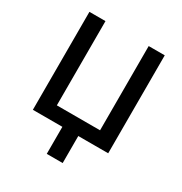

<svg xmlns="http://www.w3.org/2000/svg" viewBox="-206 -865 1148 1212"><g transform="rotate(30 368.5 -258.5)"><path d="M526 -714V-100H211V-714H94V0H309V197H425V0H643V-714Z"/></g></svg>

Font: OpenSansMMV
Style: Semibold
Weight: 600
Designer: Steve Matteson
Foundry: Ascender Corporation
Version: Version 6.000